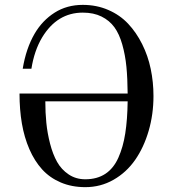

<svg xmlns="http://www.w3.org/2000/svg" viewBox="-20 -750 710 788"><path d="M60.1 -366.2H503.9Q503.4 -428.7 498.8 -476.3Q494.1 -523.9 481.9 -567.1Q469.7 -610.4 449.5 -638.2Q429.2 -666 396.7 -682.1Q364.3 -698.2 319.8 -698.2Q214.4 -698.2 152.8 -596.2Q120.6 -542 108.9 -467.8H73.2Q86.9 -551.3 122.1 -611.8Q153.8 -666 204.1 -698Q254.4 -730 319.8 -730Q376.5 -730 424.3 -709.2Q472.2 -688.5 505.9 -652.6Q539.6 -616.7 563.5 -568.8Q587.4 -521 598.6 -467Q609.9 -413.1 609.9 -356Q609.9 -280.8 590.1 -212.9Q570.3 -145 534.7 -93.8Q499 -42.5 446 -12.2Q393.1 18.1 330.1 18.1Q274.4 18.1 229.2 -1.2Q184.1 -20.5 152.8 -54.9Q121.6 -89.4 100.6 -137.7Q79.6 -186 69.8 -243.2Q60.1 -300.3 60.1 -366.2ZM166 -334Q166 -287.6 170.2 -245.8Q174.3 -204.1 185.5 -160.4Q196.8 -116.7 214.4 -85.4Q231.9 -54.2 261.7 -34.2Q291.5 -14.2 330.1 -14.2Q378.4 -14.2 412.4 -36.6Q446.3 -59.1 465.8 -102.8Q485.4 -146.5 494.1 -202.6Q502.9 -258.8 503.9 -334Z"/></svg>

Font: Flanker Steampunk
Style: Regular
Weight: 400
Designer: Alexey Kryukov, Leonardo Di Lena
Foundry: Alexey Kryukov, Leonardo Di Lena
Version: 1.210